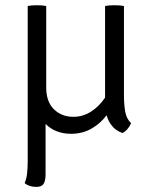

<svg xmlns="http://www.w3.org/2000/svg" viewBox="-20 -514 595 752"><path d="M161 -490.5V-171.5Q161 -115.5 191.2 -86Q221.5 -56.5 267 -56.5Q305 -56.5 336.8 -77Q368.5 -97.5 391.5 -131.5V-490.5Q406 -493.5 428 -493.5Q450.5 -493.5 465.5 -490.5V-138.5Q465.5 -106.5 470.2 -77.8Q475 -49 493.5 -31.5Q489.5 -21 480.2 -9.8Q471 1.5 459.5 7Q433.5 -2.5 418.8 -20.8Q404 -39 397.5 -62.5Q373.5 -30.5 338.2 -10.2Q303 10 258.5 10Q197 10 158.5 -28.5V169Q158.5 193.5 151 205.8Q143.5 218 122.5 218Q93.5 218 76.5 203Q84 186.5 86.2 164.2Q88.5 142 88.5 118V-490.5Q103 -493.5 124 -493.5Q146.5 -493.5 161 -490.5Z"/></svg>

Font: Signika SC Light
Style: Regular
Weight: 300
Designer: Anna Giedryś
Foundry: Anna Giedryś
Version: Version 2.000; ttfautohint (v1.8.3) -l 8 -r 50 -G 200 -x 9 -